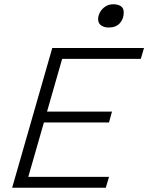

<svg xmlns="http://www.w3.org/2000/svg" viewBox="-20 -880 695 900"><path d="M225 -655H286L98 0H37ZM223 -604 238 -655H655L640 -604ZM50 0 65 -51H491L476 0ZM138 -306 152 -357H505L491 -306ZM490 -751Q468 -751 454 -761Q440 -771 440 -790Q440 -807 449 -823Q458 -839 474 -849.5Q490 -860 511 -860Q533 -860 546.5 -851Q560 -842 560 -822Q560 -791 541.5 -771Q523 -751 490 -751Z"/></svg>

Font: Intel One Mono Light
Style: Italic
Weight: 300
Italic angle: -16°
Monospace: yes
Designer: Fred Shallcrass
Foundry: Frere-Jones Type LLC
Version: Version 1.004